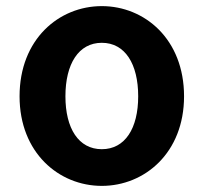

<svg xmlns="http://www.w3.org/2000/svg" viewBox="-20 -594 666 628"><path d="M313 14C453 14 582 -94 582 -279C582 -466 453 -574 313 -574C173 -574 44 -466 44 -279C44 -94 173 14 313 14ZM313 -106C237 -106 194 -174 194 -279C194 -385 237 -454 313 -454C389 -454 432 -385 432 -279C432 -174 389 -106 313 -106Z"/></svg>

Font: Noto Sans CJK JP Bold
Style: Regular
Weight: 700
Designer: Ryoko NISHIZUKA (kana & ideographs); Paul D. Hunt (Latin, Greek & Cyrillic); Wenlong ZHANG (bopomofo); Sandoll Communica
Foundry: Adobe Systems Incorporated
Version: Version 1.004;PS 1.004;hotconv 1.0.82;makeotf.lib2.5.63406